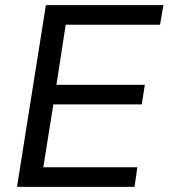

<svg xmlns="http://www.w3.org/2000/svg" viewBox="-20 -725 654 745"><path d="M46 0 158 -705H614L601 -629H235L199 -396H542L530 -320H187L148 -76H513L502 0Z"/></svg>

Font: Mulish ExtraLight Medium
Style: Italic
Weight: 500
Italic angle: -9°
Version: Version 3.603